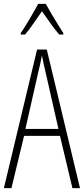

<svg xmlns="http://www.w3.org/2000/svg" viewBox="-20 -969 432 989"><path d="M353 0 289 -269H104L39 0H0L171 -714H221L392 0ZM215 -596Q209 -622 204.5 -641.5Q200 -661 196 -683Q192 -661 187.5 -641.5Q183 -622 177 -597L111 -305H281ZM216 -949Q229 -925 247 -894.5Q265 -864 281.5 -837.5Q298 -811 306 -799V-791H285Q264 -815 240.5 -848.5Q217 -882 196 -911Q177 -884 153 -849Q129 -814 109 -791H87V-799Q99 -816 115.5 -843Q132 -870 148.5 -898.5Q165 -927 177 -949Z"/></svg>

Font: Noto Sans Malayalam ExtraCondensed ExtraLight
Style: Regular
Weight: 200
Width: 2
Designer: Jelle Bosma - Monotype Design Team
Foundry: Monotype Imaging Inc.
Version: Version 2.104; ttfautohint (v1.8.4.7-5d5b)